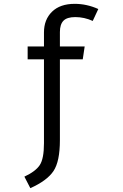

<svg xmlns="http://www.w3.org/2000/svg" viewBox="-20 -769 640 1000"><path d="M369 -749Q432 -749 492 -722L463 -660Q419 -680 372 -680Q329 -680 310.5 -661Q292 -642 292 -602V-527H421L411 -460H292V-39Q292 72 258.5 122Q225 172 138 211L107 151Q165 124 187 91Q209 58 209 -23V-460H124V-527H209V-600Q209 -667 251 -708Q293 -749 369 -749Z"/></svg>

Font: Fira Mono
Style: Regular
Weight: 400
Designer: Carrois Corporate & Edenspiekermann AG
Foundry: Carrois Corporate GbR & Edenspiekermann AG
Version: Version 3.206;PS 003.206;hotconv 1.0.70;makeotf.lib2.5.58329